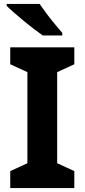

<svg xmlns="http://www.w3.org/2000/svg" viewBox="-20 -1005 429 974"><path d="M357 -51H32V-137L119 -177V-639L32 -679V-765H357V-679L270 -639V-177L357 -137ZM181 -985Q196 -963 216.5 -935.5Q237 -908 258.5 -882.5Q280 -857 296 -838V-825H197Q178 -838 152.5 -857.5Q127 -877 100.5 -899Q74 -921 51 -941Q28 -961 14 -975V-985Z"/></svg>

Font: Noto Sans Tamil UI
Style: Regular
Weight: 400
Designer: Jelle Bosma - Monotype Design Team
Foundry: Monotype Imaging Inc.
Version: Version 2.004